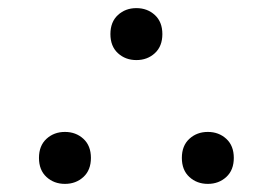

<svg xmlns="http://www.w3.org/2000/svg" viewBox="-20 -445 672 473"><path d="M140 8Q113 8 94.5 -9Q76 -26 76 -56Q76 -86 94.5 -103Q113 -120 140 -120Q167 -120 185.5 -103Q204 -86 204 -56Q204 -26 185.5 -9Q167 8 140 8ZM492 8Q465 8 446.5 -9Q428 -26 428 -56Q428 -86 446.5 -103Q465 -120 492 -120Q519 -120 537.5 -103Q556 -86 556 -56Q556 -26 537.5 -9Q519 8 492 8ZM316 -297Q289 -297 270.5 -314Q252 -331 252 -361Q252 -391 270.5 -408Q289 -425 316 -425Q343 -425 361.5 -408Q380 -391 380 -361Q380 -331 361.5 -314Q343 -297 316 -297Z"/></svg>

Font: Kufam
Style: Regular
Weight: 400
Designer: Wael Morcos, Artur Schmal
Foundry: Original Type
Version: Version 1.301; ttfautohint (v1.8.3)